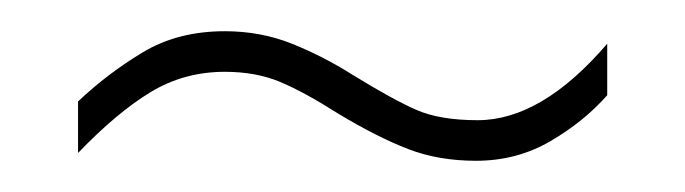

<svg xmlns="http://www.w3.org/2000/svg" viewBox="-20 -481 439 123"><path d="M197 -408Q175 -422 159.5 -428.5Q144 -435 124 -435Q98 -435 76.5 -422Q55 -409 30 -383V-416Q49 -434 71.5 -447.5Q94 -461 124 -461Q147 -461 167 -453Q187 -445 206 -433Q232 -417 247 -410.5Q262 -404 286 -404Q327 -404 369 -453V-420Q354 -403 332.5 -390.5Q311 -378 285 -378Q261 -378 241.5 -385.5Q222 -393 197 -408Z"/></svg>

Font: Noto Sans Malayalam UI ExtraCondensed Thin
Style: Regular
Weight: 100
Width: 2
Designer: Jelle Bosma - Monotype Design Team
Foundry: Monotype Imaging Inc.
Version: Version 2.104; ttfautohint (v1.8.4.7-5d5b)